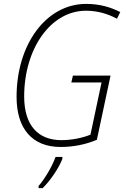

<svg xmlns="http://www.w3.org/2000/svg" viewBox="-20 -744 644 985"><path d="M291 10C357 10 421 -3 477 -27L547 -356H354L346 -321H501L444 -53C404 -37 350 -25 295 -25C177 -25 104 -99 104 -249C104 -494 240 -689 421 -689C481 -689 533 -673 580 -648L597 -682C548 -707 492 -724 422 -724C217 -724 65 -517 65 -247C65 -84 145 10 291 10ZM178 210V221H199C239 182 283 116 300 71V61H265C248 110 208 176 178 210Z"/></svg>

Font: Noto Sans SemiCondensed ExtraLight
Style: Italic
Weight: 200
Width: 4
Italic angle: -12°
Designer: Monotype Design Team
Foundry: Monotype Imaging Inc.
Version: Version 2.013